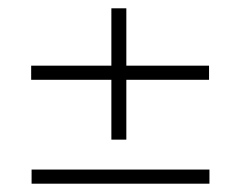

<svg xmlns="http://www.w3.org/2000/svg" viewBox="-20 -522 570 462"><path d="M55 -330H248V-186H284V-330H483V-364H284V-502H248V-364H55ZM56 -114V-80H484V-114Z"/></svg>

Font: TitilliumText22L
Style: 1 wt
Weight: 100
Designer: Campivisivi
Foundry: Campivisivi
Version: 1.000